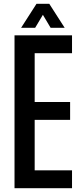

<svg xmlns="http://www.w3.org/2000/svg" viewBox="-20 -985 424 1005"><path d="M56 0V-800H357V-706.5H161.5V-451H347V-357.5H161.5V-93.5H357V0ZM90.5 -839.5 171 -965H238L318.5 -839.5H245L204.5 -907.5L164 -839.5Z"/></svg>

Font: Big Shoulders Medium
Style: Regular
Weight: 500
Designer: Patric King
Foundry: XO Type Co
Version: Version 2.002